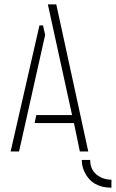

<svg xmlns="http://www.w3.org/2000/svg" viewBox="-20 -703 537 891"><path d="M497.1 168Q408.2 168 373 96.7Q359.4 68.4 359.4 39.1H398.4Q398.4 95.7 448.2 120.1Q470.7 130.9 497.1 130.9ZM29.3 0 163.1 -585H179.7L189.5 -541L68.4 0ZM140.6 -131.8 148.4 -168.9H314.5L202.1 -682.6H241.2L389.6 0H350.6L323.2 -131.8Z"/></svg>

Font: Post No Bills Colombo
Style: Light
Weight: 400
Designer: Kosala Senevirathne, Siva Puranthara, Lasantha Premarathna, Tharique Azeez
Foundry: Mooniak
Version: Version 1.220 ; ttfautohint (v1.5)